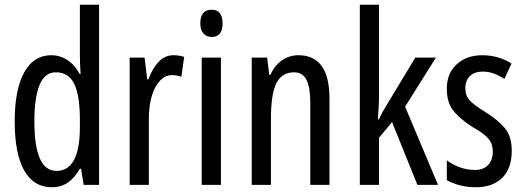

<svg xmlns="http://www.w3.org/2000/svg" viewBox="-20 -780 2211 810"><path d="M199 10Q122 10 82 -61Q42 -132 42 -268Q42 -402 82 -474.5Q122 -547 196 -547Q233 -547 264.5 -526.5Q296 -506 316 -468H320Q317 -513 317 -542V-760H398V0H333L322 -68H317Q295 -30 266.5 -10Q238 10 199 10ZM218 -59Q317 -59 317 -244V-274Q317 -378 293 -426.5Q269 -475 216 -475Q169 -475 147 -422Q125 -369 125 -268Q125 -59 218 -59Z M711 -547Q735 -547 757 -540L745 -456Q728 -463 705 -463Q677 -463 654.5 -439Q632 -415 620 -374Q608 -333 608 -280V0H527V-537H590L601 -445H606Q623 -492 649.5 -519.5Q676 -547 711 -547Z M873 -739Q919 -739 919 -681Q919 -624 873 -624Q851 -624 838 -639Q825 -654 825 -681Q825 -739 873 -739ZM912 -537V0H831V-537Z M1239 -547Q1370 -547 1370 -364V0H1289V-348Q1289 -411 1273 -443Q1257 -475 1221 -475Q1169 -475 1146 -429Q1123 -383 1123 -279V0H1042V-537H1107L1116 -464H1121Q1138 -504 1169.5 -525.5Q1201 -547 1239 -547Z M1579 -383Q1579 -355 1577.5 -328.5Q1576 -302 1574 -276H1578Q1586 -293 1594.5 -308.5Q1603 -324 1612 -338L1732 -537H1819L1689 -330L1828 0H1741L1634 -265L1579 -199V0H1498V-760H1579Z M2139 -144Q2139 -70 2099 -30Q2059 10 1987 10Q1950 10 1919 1.5Q1888 -7 1865 -20V-104Q1887 -86 1919 -74.5Q1951 -63 1984 -63Q2019 -63 2039 -83.5Q2059 -104 2059 -141Q2059 -173 2040.5 -195Q2022 -217 1977 -242Q1927 -273 1896 -308.5Q1865 -344 1865 -406Q1865 -470 1906.5 -508.5Q1948 -547 2015 -547Q2082 -547 2138 -512L2108 -447Q2087 -461 2064 -469.5Q2041 -478 2016 -478Q1982 -478 1962.5 -459Q1943 -440 1943 -408Q1943 -376 1962 -356Q1981 -336 2028 -307Q2078 -276 2108.5 -241Q2139 -206 2139 -144Z"/></svg>

Font: Noto Sans Gurmukhi ExtraCondensed
Style: Regular
Weight: 400
Width: 2
Designer: Jelle Bosma - Monotype Design Team
Foundry: Monotype Imaging Inc.
Version: Version 2.004; ttfautohint (v1.8.4.7-5d5b)